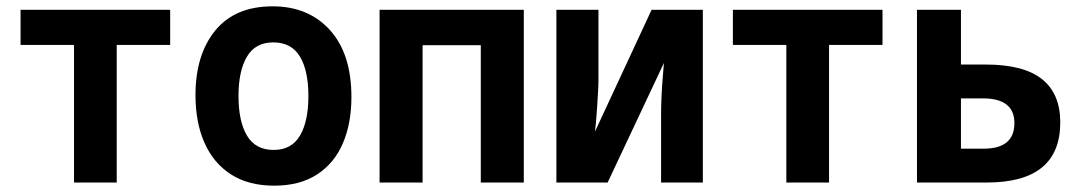

<svg xmlns="http://www.w3.org/2000/svg" viewBox="-20 -577 3418 607"><path d="M214 0V-435H45V-546H518V-435H349V0Z M847 10Q766 10 710.5 -25.5Q655 -61 626.5 -125.5Q598 -190 598 -276Q598 -404 660.5 -480.5Q723 -557 842 -557Q955 -557 1023 -482Q1091 -407 1091 -270Q1091 -187 1064 -124Q1037 -61 982.5 -25.5Q928 10 847 10ZM845 -103Q902 -103 928.5 -148.5Q955 -194 955 -273Q955 -354 928 -398.5Q901 -443 844 -443Q787 -443 760.5 -397.5Q734 -352 734 -274Q734 -193 761 -148Q788 -103 845 -103Z M1180 0V-546H1636V0H1500V-434H1316V0Z M1739 0V-546H1872V-324Q1872 -307 1870.5 -283Q1869 -259 1867.5 -234Q1866 -209 1864 -189Q1862 -169 1861 -161L2040 -546H2202V0H2070V-218Q2070 -243 2071.5 -275Q2073 -307 2075.5 -335Q2078 -363 2079 -378L1901 0Z M2466 0V-435H2297V-546H2770V-435H2601V0Z M2879 0V-546H3018V-373H3096Q3216 -373 3274 -327Q3332 -281 3332 -190Q3332 0 3100 0ZM3018 -107H3090Q3187 -107 3187 -188Q3187 -266 3087 -266H3018Z"/></svg>

Font: Noto Sans Mono SemiCondensed
Style: Bold
Weight: 700
Width: 4
Designer: Monotype Design Team
Foundry: Monotype Imaging Inc.
Version: Version 2.014